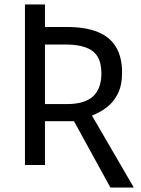

<svg xmlns="http://www.w3.org/2000/svg" viewBox="-20 -734 628 854"><path d="M471 100 309 -195H180V0H91V-714H180V-614H277Q361 -614 415.5 -591.5Q470 -569 496.5 -524Q523 -479 523 -411Q523 -354 503.5 -316Q484 -278 453.5 -255.5Q423 -233 389 -220L575 100ZM276 -271Q357 -271 394 -305.5Q431 -340 431 -407Q431 -454 414 -482Q397 -510 361.5 -523Q326 -536 272 -536H180V-271Z"/></svg>

Font: Noto Sans Display
Style: Regular
Weight: 400
Designer: Monotype Design Team
Foundry: Monotype Imaging Inc.
Version: Version 2.003